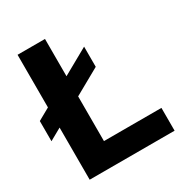

<svg xmlns="http://www.w3.org/2000/svg" viewBox="-173 -863 927 985"><g transform="rotate(-30 290.0 -370.0)"><path d="M2 -269V-388.5L389.5 -605.5V-486ZM73 0V-740H235.5V-135H576V0Z"/></g></svg>

Font: Encode Sans SC
Style: Bold
Weight: 700
Version: Version 3.002